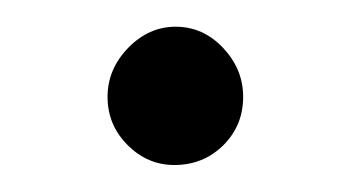

<svg xmlns="http://www.w3.org/2000/svg" viewBox="-20 -119 261 143"><path d="M60.1 -46.9Q60.1 -67.4 75.4 -83.3Q90.8 -99.1 110.8 -99.1Q131.3 -99.1 146.2 -83.3Q161.1 -67.4 161.1 -46.9Q161.1 -25.4 146.2 -10.7Q131.3 3.9 109.9 3.9Q89.8 3.9 75 -11Q60.1 -25.9 60.1 -46.9Z"/></svg>

Font: Kelly Slab
Style: Regular
Weight: 400
Designer: Denis Masharov
Foundry: Denis Masharov
Version: Version 1.001